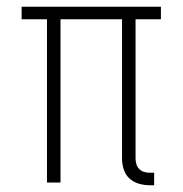

<svg xmlns="http://www.w3.org/2000/svg" viewBox="-20 -540 540 568"><path d="M423 8Q407 8 391 3.5Q375 -1 363 -12Q351 -23 346 -39Q341 -55 341 -71V-483H159V0H119V-483H44V-520H456V-483H381V-71Q381 -63 383.5 -54.5Q386 -46 392 -40Q398 -34 406 -31.5Q414 -29 423 -29H436V8Z"/></svg>

Font: Iosevka Curly Extralight
Style: Regular
Weight: 200
Monospace: yes
Designer: Belleve Invis
Foundry: Belleve Invis
Version: Version 22.1.2; ttfautohint (v1.8.4)